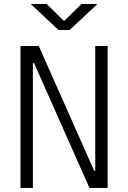

<svg xmlns="http://www.w3.org/2000/svg" viewBox="-20 -918 626 938"><path d="M80.1 0V-693.4H169.4L439.9 -84H445.3V-693.4H505.9V0H417L146.5 -609.4H140.6V0ZM265.6 -771.5 130.4 -898.4H208L293 -815.4L377.9 -898.4H455.6L320.3 -771.5Z"/></svg>

Font: Caskaydia Cove Light
Style: Regular
Weight: 300
Monospace: yes
Designer: Aaron Bell
Foundry: Saja Typeworks
Version: Version 4.300; ttfautohint (v1.8.3)